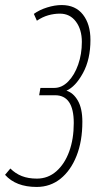

<svg xmlns="http://www.w3.org/2000/svg" viewBox="-38 -730 400 760"><path d="M-18 -38 3 -63Q23 -43 48.5 -33Q74 -23 108 -23Q152 -23 185 -52Q218 -81 236 -130.5Q254 -180 254 -243Q254 -353 180 -353H117L122 -382H177Q207 -382 232 -407.5Q257 -433 271.5 -474.5Q286 -516 286 -564Q286 -613 262.5 -644.5Q239 -676 199 -676Q176 -676 153 -669.5Q130 -663 108 -648L96 -675Q118 -691 148.5 -700.5Q179 -710 206 -710Q261 -710 290.5 -672Q320 -634 320 -572Q320 -495 290.5 -441Q261 -387 225 -371Q252 -363 270 -332Q288 -301 288 -248Q288 -171 265 -113Q242 -55 201.5 -22.5Q161 10 107 10Q25 10 -18 -38Z"/></svg>

Font: Georama Condensed ExtraLight
Style: Italic
Weight: 200
Width: 3
Italic angle: -9°
Designer: Jean-Baptiste Levee
Foundry: Production Type
Version: Version 1.000